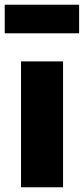

<svg xmlns="http://www.w3.org/2000/svg" viewBox="-38 -793 355 813"><path d="M297 -652H-18V-773H297ZM229 -533V0H51V-533Z"/></svg>

Font: FiraGO ExtraBold
Style: Regular
Weight: 800
Designer: bBox Type
Foundry: bBox Type GmbH
Version: Version 1.001;PS 001.001;hotconv 1.0.88;makeotf.lib2.5.64775